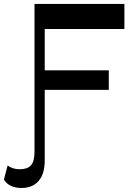

<svg xmlns="http://www.w3.org/2000/svg" viewBox="-87 -750 670 977"><path d="M22.7 206.5Q-8.4 206.5 -31.7 195.5Q-54.9 184.5 -67 163.9L-48.3 92.3Q-22.6 111.2 12.8 111.2Q52.9 111.2 70.7 91.3Q88.6 71.4 88.6 21V-57.8H140.6V66.8Q140.6 134.6 109.6 170.6Q78.6 206.5 22.7 206.5ZM88.6 -602.6V-730H546V-602.6ZM88.6 0V-730H140.6V0ZM130.2 -292.8V-392.2H466.6V-292.8Z"/></svg>

Font: Savate ExtraLight
Style: Regular
Weight: 200
Designer: Max Esnée
Foundry: Plomb Type
Version: Version 2.000